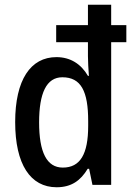

<svg xmlns="http://www.w3.org/2000/svg" viewBox="-20 -780 559 810"><path d="M219 10C281 10 320 -18 350 -68H356L370 0H449V-602H513V-674H449V-760H351V-674H217V-602H351V-543C351 -521 353 -489 355 -460H351C322 -510 277 -539 218 -539C109 -539 44 -443 44 -265C44 -87 108 10 219 10ZM245 -73C177 -73 145 -138 145 -264C145 -387 176 -454 243 -454C322 -454 352 -395 352 -269V-249C352 -129 318 -73 245 -73Z"/></svg>

Font: Noto Sans Armenian Condensed Medium
Style: Regular
Weight: 500
Width: 3
Designer: Monotype Design Team
Foundry: Monotype Imaging Inc.
Version: Version 2.008